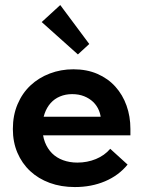

<svg xmlns="http://www.w3.org/2000/svg" viewBox="-20 -742 574 769"><path d="M279.8 7.2Q346 7.2 400.6 -15.9Q455.3 -39 491 -82.8L421.5 -146Q398.8 -119.3 364.1 -105Q329.5 -90.8 289.8 -90.8Q258.8 -90.8 232.6 -100.4Q206.5 -110 188.4 -128.1Q170.3 -146.3 160.1 -172.3Q150 -198.3 150 -231.8Q150 -262.8 158.8 -287.4Q167.5 -312 182.9 -329.2Q198.3 -346.5 220.4 -355.7Q242.5 -365 269 -365Q295.8 -365 317 -356.5Q338.2 -348 353.4 -333.4Q368.5 -318.7 376.5 -299Q384.5 -279.3 384.5 -257.3V-221.8L459.3 -274.5H102.8V-200H502.3V-225.7Q502.3 -275.8 486.8 -319.1Q471.3 -362.5 442 -395Q412.8 -427.5 370.3 -446Q327.8 -464.5 273.8 -464.5Q223.8 -464.5 179.5 -447.6Q135.2 -430.8 102.2 -399.9Q69.2 -369 50.4 -324.6Q31.5 -280.3 31.5 -225.3Q31.5 -173 49.7 -130.3Q68 -87.5 100.7 -56.9Q133.5 -26.3 179.1 -9.5Q224.8 7.2 279.8 7.2ZM221.3 -721.8 147 -653.7 292 -524 337.5 -565.8Z"/></svg>

Font: Tilda Sans VF
Style: Regular
Weight: 400
Designer: ParaType Ltd
Foundry: ParaType Ltd
Version: Version 1.010